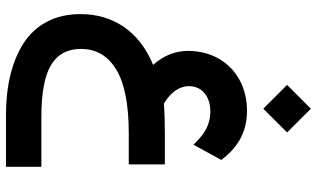

<svg xmlns="http://www.w3.org/2000/svg" viewBox="-240 -538 1117 678"><g transform="rotate(90 319.0 -198.5)"><path d="M279.3 -653.3 363.3 -737.3 447.3 -653.3 363.3 -569.3ZM29.3 76.7Q29.3 -11.7 75.2 -77.9Q121.1 -144 208.5 -180.2Q159.2 -235.8 159.2 -304.2Q159.7 -365.2 187 -412.6Q214.4 -460 262.5 -485.8Q310.5 -511.7 371.6 -511.7Q471.2 -511.7 536.1 -431.2L544.4 -420.9L538.1 -409.7L502.9 -345.2L490.7 -322.8L472.2 -340.3Q428.2 -382.3 373.5 -382.3Q334 -382.3 308.8 -361.8Q283.7 -341.3 283.7 -305.2Q283.7 -282.2 299.1 -259.5Q314.5 -236.8 345.2 -218.3Q392.1 -221.7 458.5 -221.7H540.5H560.1V-202.1V-113.8V-94.2H540.5H450.7Q297.9 -94.2 225.1 -50Q152.3 -5.9 152.3 74.7Q152.3 146 209 180.2Q265.6 214.4 391.6 214.4H548.8H568.4V233.9V319.8V339.4H548.8H385.7Q308.1 339.4 244.1 323.7Q180.2 308.1 131.6 276.9Q83 245.6 56.2 194.6Q29.3 143.6 29.3 76.7Z"/></g></svg>

Font: Shabnam FD
Style: Bold-FD
Weight: 700
Foundry: DejaVu fonts team - Redesigned by Saber Rastikerdar - Based on Vazir font
Version: Version 5.0.1